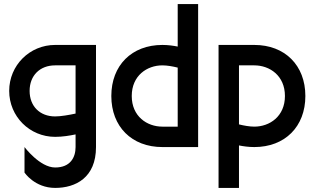

<svg xmlns="http://www.w3.org/2000/svg" viewBox="-20 -720 1540 940"><path d="M250 200C350 200 450 150 450 0V-500H250C125 -500 25 -400 25 -275C25 -150 125 -50 250 -50C286 -50 322 -56 350 -62V0C350 50 325 100 250 100C175 100 100 0 100 0V125C100 125 150 200 250 200ZM125 -275C125 -350 175 -400 250 -400H350V-164C318 -157 277 -150 250 -150C175 -150 125 -200 125 -275Z M775 0H950V-700H850V-492C830 -496 804 -500 775 -500C625 -500 525 -400 525 -250C525 -100 625 0 775 0ZM625 -250C625 -350 700 -400 775 -400C798 -400 826 -395 850 -389V-100H775C700 -100 625 -150 625 -250Z M1225 0C1375 0 1475 -100 1475 -250C1475 -400 1375 -500 1225 -500H1050V200H1150V-8C1170 -4 1196 0 1225 0ZM1150 -111V-400H1225C1300 -400 1375 -350 1375 -250C1375 -150 1300 -100 1225 -100C1202 -100 1174 -105 1150 -111Z"/></svg>

Font: LS-VG5000
Style: Regular
Weight: 400
Designer: Justin Bihan, 2021
Foundry: Justin Bihan, 2021
Version: Version 1.000;Glyphs 3.1.2 (3151)